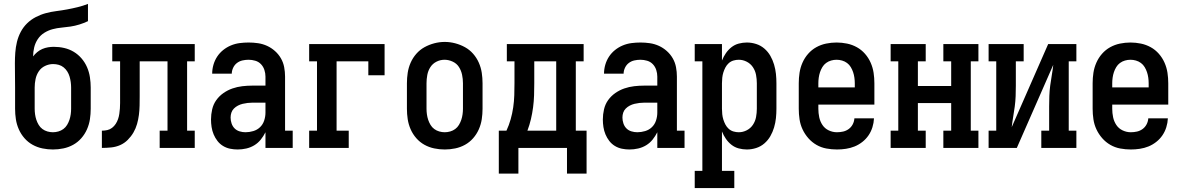

<svg xmlns="http://www.w3.org/2000/svg" viewBox="-20 -755 6040 980"><path d="M250 8Q223 8 196.5 2.5Q170 -3 146.5 -16Q123 -29 105 -49.5Q87 -70 76 -95Q65 -120 61 -146.5Q57 -173 57 -200V-308Q57 -339 56.5 -370Q56 -401 56 -432Q56 -459 58 -486.5Q60 -514 66.5 -541Q73 -568 86 -592.5Q99 -617 118.5 -636Q138 -655 163 -668Q188 -681 214.5 -688Q241 -695 268.5 -698.5Q296 -702 323 -707Q350 -712 376.5 -718.5Q403 -725 429 -735V-647Q408 -637 385.5 -630Q363 -623 340 -619.5Q317 -616 294 -614Q271 -612 248.5 -606Q226 -600 206 -587.5Q186 -575 173 -555.5Q160 -536 154.5 -513Q149 -490 149 -467Q158 -479 170 -489Q182 -499 196 -505Q210 -511 225 -513.5Q240 -516 255 -516Q282 -516 308 -510Q334 -504 356.5 -490.5Q379 -477 396.5 -456.5Q414 -436 424.5 -411.5Q435 -387 439 -360.5Q443 -334 443 -308V-200Q443 -173 439 -146.5Q435 -120 424 -95Q413 -70 395 -49.5Q377 -29 353.5 -16Q330 -3 303.5 2.5Q277 8 250 8ZM250 -80Q264 -80 278 -84Q292 -88 303.5 -96.5Q315 -105 322.5 -117.5Q330 -130 334.5 -143.5Q339 -157 341 -171.5Q343 -186 343 -200V-308Q343 -322 341 -336.5Q339 -351 335 -364.5Q331 -378 323.5 -390Q316 -402 305 -411Q294 -420 280 -424Q266 -428 251 -428Q251 -428 251 -428Q251 -428 251 -428Q230 -428 210 -418.5Q190 -409 178 -391Q166 -373 161.5 -351.5Q157 -330 157 -308V-200Q157 -186 159 -171.5Q161 -157 165.5 -143.5Q170 -130 177.5 -117.5Q185 -105 196.5 -96.5Q208 -88 222 -84Q236 -80 250 -80Z M500 0V-88Q514 -88 527.5 -91Q541 -94 552 -102.5Q563 -111 570.5 -122.5Q578 -134 582.5 -147Q587 -160 589 -174Q591 -188 592 -201.5Q593 -215 593 -229Q593 -243 593 -256Q593 -257 593 -257Q593 -257 593 -257V-259Q593 -260 593 -261.5Q593 -263 593 -264V-442H553V-530H974V-442H935V-88H974V0H795V-88H835V-442H693V-264Q693 -240 692.5 -216Q692 -192 689 -168.5Q686 -145 679.5 -122Q673 -99 661 -78.5Q649 -58 632 -41Q615 -24 593.5 -14.5Q572 -5 548 -2.5Q524 0 500 0Z M1193 8Q1173 8 1154 4Q1135 0 1118.5 -10Q1102 -20 1090 -35.5Q1078 -51 1070.5 -69Q1063 -87 1060 -106.5Q1057 -126 1057 -145Q1057 -171 1063 -197Q1069 -223 1084 -244Q1099 -265 1120.5 -280Q1142 -295 1166.5 -303.5Q1191 -312 1217 -315Q1243 -318 1268 -318H1335V-364Q1335 -381 1329.5 -398Q1324 -415 1312 -427.5Q1300 -440 1283 -445Q1266 -450 1249 -450Q1233 -450 1217.5 -446.5Q1202 -443 1189.5 -433.5Q1177 -424 1170 -409Q1163 -394 1163 -379Q1163 -379 1163 -379Q1163 -379 1163 -379H1063Q1063 -379 1063 -379Q1063 -379 1063 -379Q1063 -402 1069.5 -424.5Q1076 -447 1088.5 -466Q1101 -485 1119 -499.5Q1137 -514 1158.5 -523Q1180 -532 1203 -535Q1226 -538 1249 -538Q1273 -538 1297 -534.5Q1321 -531 1343 -521Q1365 -511 1383.5 -494.5Q1402 -478 1414 -457Q1426 -436 1430.5 -412Q1435 -388 1435 -364V-88H1474V0H1335V-80Q1325 -60 1311 -42.5Q1297 -25 1278 -13.5Q1259 -2 1237 3Q1215 8 1193 8ZM1233 -80Q1253 -80 1273 -86Q1293 -92 1307.5 -106Q1322 -120 1328.5 -140Q1335 -160 1335 -180V-231H1268Q1256 -231 1243.5 -229.5Q1231 -228 1218.5 -225Q1206 -222 1194.5 -216Q1183 -210 1174 -201Q1165 -192 1161 -180Q1157 -168 1157 -155Q1157 -140 1162 -125Q1167 -110 1177.5 -99.5Q1188 -89 1203 -84.5Q1218 -80 1233 -80Z M1558 0V-88H1598V-442H1558V-530H1943V-371H1860V-442H1698V-88H1760V0Z M2250 8Q2223 8 2196.5 2.5Q2170 -3 2146.5 -16Q2123 -29 2105 -49.5Q2087 -70 2076 -95Q2065 -120 2061 -146.5Q2057 -173 2057 -200V-330Q2057 -357 2061 -383.5Q2065 -410 2076 -435Q2087 -460 2105 -480.5Q2123 -501 2146.5 -514Q2170 -527 2196.5 -534Q2223 -541 2250 -541Q2277 -541 2303.5 -534Q2330 -527 2353.5 -514Q2377 -501 2395 -480.5Q2413 -460 2424 -435Q2435 -410 2439 -383.5Q2443 -357 2443 -330V-200Q2443 -173 2439 -146.5Q2435 -120 2424 -95Q2413 -70 2395 -49.5Q2377 -29 2353.5 -16Q2330 -3 2303.5 2.5Q2277 8 2250 8ZM2250 -80Q2264 -80 2278 -84Q2292 -88 2303.5 -96.5Q2315 -105 2322.5 -117.5Q2330 -130 2334.5 -143.5Q2339 -157 2341 -171.5Q2343 -186 2343 -200V-330Q2343 -352 2338.5 -373.5Q2334 -395 2322.5 -413Q2311 -431 2290.5 -440.5Q2270 -450 2249 -450Q2227 -450 2207.5 -440Q2188 -430 2176.5 -412Q2165 -394 2161 -372.5Q2157 -351 2157 -330V-200Q2157 -186 2159 -171.5Q2161 -157 2165.5 -143.5Q2170 -130 2177.5 -117.5Q2185 -105 2196.5 -96.5Q2208 -88 2222 -84Q2236 -80 2250 -80Z M2874 131V0H2626V131H2526V-88H2565Q2578 -116 2586.5 -146Q2595 -176 2599.5 -207Q2604 -238 2605 -269Q2606 -300 2606 -331V-442H2567V-530H2959V-442H2919V-88H2974V131ZM2672 -88H2819V-442H2707V-331Q2707 -300 2706 -269Q2705 -238 2701 -207.5Q2697 -177 2690 -147Q2683 -117 2672 -88Z M3193 8Q3173 8 3154 4Q3135 0 3118.5 -10Q3102 -20 3090 -35.5Q3078 -51 3070.5 -69Q3063 -87 3060 -106.5Q3057 -126 3057 -145Q3057 -171 3063 -197Q3069 -223 3084 -244Q3099 -265 3120.5 -280Q3142 -295 3166.5 -303.5Q3191 -312 3217 -315Q3243 -318 3268 -318H3335V-364Q3335 -381 3329.5 -398Q3324 -415 3312 -427.5Q3300 -440 3283 -445Q3266 -450 3249 -450Q3233 -450 3217.5 -446.5Q3202 -443 3189.5 -433.5Q3177 -424 3170 -409Q3163 -394 3163 -379Q3163 -379 3163 -379Q3163 -379 3163 -379H3063Q3063 -379 3063 -379Q3063 -379 3063 -379Q3063 -402 3069.5 -424.5Q3076 -447 3088.5 -466Q3101 -485 3119 -499.5Q3137 -514 3158.5 -523Q3180 -532 3203 -535Q3226 -538 3249 -538Q3273 -538 3297 -534.5Q3321 -531 3343 -521Q3365 -511 3383.5 -494.5Q3402 -478 3414 -457Q3426 -436 3430.5 -412Q3435 -388 3435 -364V-88H3474V0H3335V-80Q3325 -60 3311 -42.5Q3297 -25 3278 -13.5Q3259 -2 3237 3Q3215 8 3193 8ZM3233 -80Q3253 -80 3273 -86Q3293 -92 3307.5 -106Q3322 -120 3328.5 -140Q3335 -160 3335 -180V-231H3268Q3256 -231 3243.5 -229.5Q3231 -228 3218.5 -225Q3206 -222 3194.5 -216Q3183 -210 3174 -201Q3165 -192 3161 -180Q3157 -168 3157 -155Q3157 -140 3162 -125Q3167 -110 3177.5 -99.5Q3188 -89 3203 -84.5Q3218 -80 3233 -80Z M3526 205V117H3565V-442H3526V-530H3665V-446Q3673 -466 3685 -483.5Q3697 -501 3713.5 -514Q3730 -527 3750.5 -532.5Q3771 -538 3792 -538Q3816 -538 3839.5 -530.5Q3863 -523 3881.5 -507Q3900 -491 3912 -470Q3924 -449 3931 -425.5Q3938 -402 3940.5 -378Q3943 -354 3943 -330V-200Q3943 -176 3940.5 -152Q3938 -128 3931 -104.5Q3924 -81 3912 -60Q3900 -39 3881.5 -23Q3863 -7 3839.5 0.5Q3816 8 3792 8Q3771 8 3750.5 2.5Q3730 -3 3713.5 -16Q3697 -29 3685 -46.5Q3673 -64 3665 -84V117H3728V205ZM3751 -80Q3772 -80 3791.5 -90Q3811 -100 3823 -118Q3835 -136 3839 -157.5Q3843 -179 3843 -200V-330Q3843 -351 3839 -372.5Q3835 -394 3823 -412Q3811 -430 3791.5 -440Q3772 -450 3751 -450Q3737 -450 3723.5 -446Q3710 -442 3699.5 -432.5Q3689 -423 3682.5 -410.5Q3676 -398 3672 -385Q3668 -372 3666.5 -358Q3665 -344 3665 -330V-200Q3665 -186 3666.5 -172Q3668 -158 3672 -145Q3676 -132 3682.5 -119.5Q3689 -107 3699.5 -97.5Q3710 -88 3723.5 -84Q3737 -80 3751 -80Z M4252 8Q4225 8 4198 3Q4171 -2 4147.5 -15.5Q4124 -29 4106 -49.5Q4088 -70 4076.5 -94.5Q4065 -119 4061 -146Q4057 -173 4057 -200V-330Q4057 -357 4061 -383.5Q4065 -410 4076 -435Q4087 -460 4105 -480.5Q4123 -501 4146.5 -514Q4170 -527 4196.5 -532.5Q4223 -538 4250 -538Q4277 -538 4303.5 -532.5Q4330 -527 4353.5 -514Q4377 -501 4395 -480.5Q4413 -460 4424 -435Q4435 -410 4439 -383.5Q4443 -357 4443 -330V-221H4157V-200Q4157 -178 4161.5 -156.5Q4166 -135 4178 -117Q4190 -99 4210 -89.5Q4230 -80 4252 -80Q4268 -80 4283.5 -83.5Q4299 -87 4312 -96.5Q4325 -106 4332.5 -120.5Q4340 -135 4341 -151H4441Q4440 -128 4433 -105.5Q4426 -83 4413 -64Q4400 -45 4381.5 -30.5Q4363 -16 4342 -7.5Q4321 1 4298 4.5Q4275 8 4252 8ZM4343 -309V-330Q4343 -344 4341 -358.5Q4339 -373 4334.5 -386.5Q4330 -400 4322.5 -412.5Q4315 -425 4303.5 -433.5Q4292 -442 4278 -446Q4264 -450 4250 -450Q4236 -450 4222 -446Q4208 -442 4196.5 -433.5Q4185 -425 4177.5 -412.5Q4170 -400 4165.5 -386.5Q4161 -373 4159 -358.5Q4157 -344 4157 -330V-309Z M4526 0V-88H4565V-442H4526V-530H4705V-442H4665V-316H4835V-442H4795V-530H4974V-442H4935V-88H4974V0H4795V-88H4835V-229H4665V-88H4705V0Z M5026 0V-88H5065V-442H5026V-530H5205V-442H5165V-318Q5165 -291 5164 -264.5Q5163 -238 5159.5 -211.5Q5156 -185 5151.5 -159Q5147 -133 5144 -106L5330 -530H5474V-442H5435V-88H5474V0H5295V-88H5335V-212Q5335 -239 5336 -265.5Q5337 -292 5340.5 -318.5Q5344 -345 5348.5 -371Q5353 -397 5356 -424L5170 0Z M5752 8Q5725 8 5698 3Q5671 -2 5647.5 -15.5Q5624 -29 5606 -49.5Q5588 -70 5576.5 -94.5Q5565 -119 5561 -146Q5557 -173 5557 -200V-330Q5557 -357 5561 -383.5Q5565 -410 5576 -435Q5587 -460 5605 -480.5Q5623 -501 5646.5 -514Q5670 -527 5696.5 -532.5Q5723 -538 5750 -538Q5777 -538 5803.5 -532.5Q5830 -527 5853.5 -514Q5877 -501 5895 -480.5Q5913 -460 5924 -435Q5935 -410 5939 -383.5Q5943 -357 5943 -330V-221H5657V-200Q5657 -178 5661.5 -156.5Q5666 -135 5678 -117Q5690 -99 5710 -89.5Q5730 -80 5752 -80Q5768 -80 5783.5 -83.5Q5799 -87 5812 -96.5Q5825 -106 5832.5 -120.5Q5840 -135 5841 -151H5941Q5940 -128 5933 -105.5Q5926 -83 5913 -64Q5900 -45 5881.5 -30.5Q5863 -16 5842 -7.5Q5821 1 5798 4.5Q5775 8 5752 8ZM5843 -309V-330Q5843 -344 5841 -358.5Q5839 -373 5834.5 -386.5Q5830 -400 5822.5 -412.5Q5815 -425 5803.5 -433.5Q5792 -442 5778 -446Q5764 -450 5750 -450Q5736 -450 5722 -446Q5708 -442 5696.5 -433.5Q5685 -425 5677.5 -412.5Q5670 -400 5665.5 -386.5Q5661 -373 5659 -358.5Q5657 -344 5657 -330V-309Z"/></svg>

Font: Iosevka Slab Semibold
Style: Regular
Weight: 600
Monospace: yes
Designer: Belleve Invis
Foundry: Belleve Invis
Version: Version 11.1.1; ttfautohint (v1.8.3)